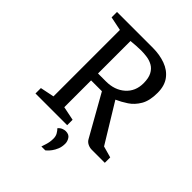

<svg xmlns="http://www.w3.org/2000/svg" viewBox="-234 -770 1079 1079"><g transform="rotate(45 305.5 -230.5)"><path d="M55 0V-43L138 -60V-588L55 -605V-648H339Q394 -648 439.5 -631.5Q485 -615 511.5 -579.5Q538 -544 538 -488Q538 -425 516 -387.5Q494 -350 461.5 -328.5Q429 -307 397 -293L538 -62L606 -43V0H502Q486 0 470.5 -7.5Q455 -15 447 -30L310 -273H224V-60L307 -43V0ZM289 187Q294 172 298 159.5Q302 147 304 134.5Q306 122 306 108Q306 89 298 75Q290 61 280 51Q290 39 302.5 34Q315 29 325 29Q351 29 362 46Q373 63 373 81Q373 106 365 125.5Q357 145 346.5 159Q336 173 328 180Q320 187 320 187ZM224 -328H287Q356 -328 400 -367Q444 -406 444 -470Q444 -511 431 -535.5Q418 -560 397 -572Q376 -584 351.5 -587.5Q327 -591 305 -591Q287 -591 264.5 -589.5Q242 -588 224 -586Z"/></g></svg>

Font: Faustina VF Beta
Style: Regular
Weight: 400
Designer: Alfonso Garcia
Foundry: Omnibus-Type
Version: Version 1.006